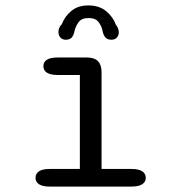

<svg xmlns="http://www.w3.org/2000/svg" viewBox="-20 -688 659 708"><path d="M163.5 0Q137 0 124 -8.5Q111 -17 111 -32Q111 -48 124 -56.5Q137 -65 163.5 -65H274.5V-411.5H192.5Q166 -411.5 153 -420Q140 -428.5 140 -444Q140 -459.5 153 -467.8Q166 -476 192.5 -476H301Q354.5 -476 354.5 -422V-65H464.5Q491 -65 504.2 -56.5Q517.5 -48 517.5 -32Q517.5 -17 504.2 -8.5Q491 0 464.5 0ZM390.5 -541.5Q375.5 -541.5 368.2 -550.5Q361 -559.5 358.5 -572.5Q355.5 -590 344.2 -605.8Q333 -621.5 306.5 -621.5Q280.5 -621.5 269.2 -605.5Q258 -589.5 254.5 -572.5Q252 -559 245 -550.2Q238 -541.5 222 -541.5Q210 -541.5 202.8 -549.5Q195.5 -557.5 195.5 -570.5Q195.5 -577 198.2 -584.5Q201 -592 208 -599Q218.5 -627 242.8 -647.5Q267 -668 305.5 -668Q346 -668 371.5 -646.8Q397 -625.5 407.5 -596.5Q413 -589.5 415.5 -582.5Q418 -575.5 418 -570Q418 -557 410.8 -549.2Q403.5 -541.5 390.5 -541.5Z"/></svg>

Font: Sono Monospace
Style: Regular
Weight: 400
Designer: Tyler Finck
Foundry: Tyler Finck
Version: Version 2.112